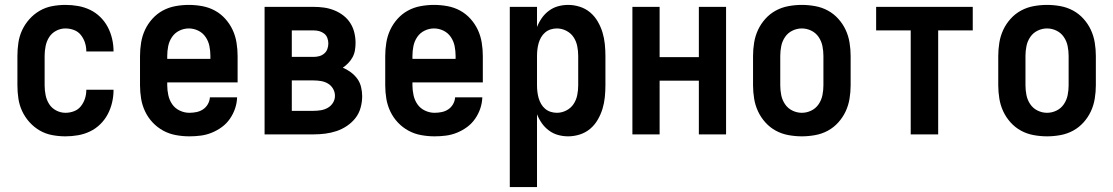

<svg xmlns="http://www.w3.org/2000/svg" viewBox="-20 -548 4540 783"><path d="M247 8Q220 8 193 3Q166 -2 142.5 -15.5Q119 -29 100.5 -49.5Q82 -70 70.5 -94.5Q59 -119 55 -146Q51 -173 51 -200V-320Q51 -347 55 -374Q59 -401 70.5 -425.5Q82 -450 100.5 -470.5Q119 -491 142.5 -504.5Q166 -518 193 -523Q220 -528 247 -528Q273 -528 298.5 -523.5Q324 -519 347 -508Q370 -497 388.5 -479Q407 -461 419 -438.5Q431 -416 437 -390.5Q443 -365 443 -340V-338H332V-339Q332 -357 326.5 -374Q321 -391 310 -405Q299 -419 282 -425.5Q265 -432 247 -432Q227 -432 209 -422.5Q191 -413 180.5 -396.5Q170 -380 166 -360Q162 -340 162 -320V-200Q162 -180 166 -160Q170 -140 180.5 -123.5Q191 -107 209 -97.5Q227 -88 247 -88Q265 -88 282 -94.5Q299 -101 310 -115Q321 -129 326.5 -146Q332 -163 332 -181V-182H443V-180Q443 -155 437 -129.5Q431 -104 419 -81.5Q407 -59 388.5 -41Q370 -23 347 -12Q324 -1 298.5 3.5Q273 8 247 8Z M752 8Q725 8 697.5 3Q670 -2 646 -15Q622 -28 603 -48Q584 -68 572 -93Q560 -118 555.5 -145.5Q551 -173 551 -200V-320Q551 -347 555.5 -374.5Q560 -402 571.5 -426.5Q583 -451 601.5 -471.5Q620 -492 644 -505Q668 -518 695.5 -523Q723 -528 750 -528Q777 -528 804.5 -523Q832 -518 856 -505Q880 -492 898.5 -471.5Q917 -451 928.5 -426.5Q940 -402 944.5 -374.5Q949 -347 949 -320V-212H662V-200Q662 -180 666.5 -159.5Q671 -139 682.5 -122.5Q694 -106 713 -97Q732 -88 752 -88Q767 -88 781.5 -91Q796 -94 808 -102Q820 -110 827.5 -123Q835 -136 836 -151H947Q946 -127 938.5 -105Q931 -83 917.5 -63.5Q904 -44 885 -30Q866 -16 844 -7Q822 2 799 5Q776 8 752 8ZM662 -308H838V-320Q838 -340 834 -360Q830 -380 818.5 -397Q807 -414 788.5 -423Q770 -432 750 -432Q730 -432 711.5 -423Q693 -414 681.5 -397Q670 -380 666 -360Q662 -340 662 -320Z M1059 0V-520H1259Q1281 -520 1302 -517Q1323 -514 1343 -506Q1363 -498 1380 -485Q1397 -472 1408.5 -454Q1420 -436 1425 -415Q1430 -394 1430 -373Q1430 -358 1427.5 -343Q1425 -328 1418 -315Q1411 -302 1400.5 -291Q1390 -280 1378 -272Q1395 -265 1410.5 -253.5Q1426 -242 1437 -227Q1448 -212 1452.5 -193Q1457 -174 1457 -156Q1457 -132 1450.5 -108.5Q1444 -85 1429.5 -66.5Q1415 -48 1395 -34.5Q1375 -21 1352.5 -13.5Q1330 -6 1306.5 -3Q1283 0 1259 0ZM1170 -316H1259Q1271 -316 1282 -319Q1293 -322 1302 -329.5Q1311 -337 1315 -348Q1319 -359 1319 -371Q1319 -382 1315 -393Q1311 -404 1302 -411Q1293 -418 1282 -421Q1271 -424 1259 -424H1170ZM1170 -96H1259Q1274 -96 1289 -98.5Q1304 -101 1317 -108.5Q1330 -116 1338 -129Q1346 -142 1346 -157Q1346 -173 1338 -186.5Q1330 -200 1317 -207.5Q1304 -215 1289 -217.5Q1274 -220 1259 -220H1170Z M1752 8Q1725 8 1697.5 3Q1670 -2 1646 -15Q1622 -28 1603 -48Q1584 -68 1572 -93Q1560 -118 1555.5 -145.5Q1551 -173 1551 -200V-320Q1551 -347 1555.5 -374.5Q1560 -402 1571.5 -426.5Q1583 -451 1601.5 -471.5Q1620 -492 1644 -505Q1668 -518 1695.5 -523Q1723 -528 1750 -528Q1777 -528 1804.5 -523Q1832 -518 1856 -505Q1880 -492 1898.5 -471.5Q1917 -451 1928.5 -426.5Q1940 -402 1944.5 -374.5Q1949 -347 1949 -320V-212H1662V-200Q1662 -180 1666.5 -159.5Q1671 -139 1682.5 -122.5Q1694 -106 1713 -97Q1732 -88 1752 -88Q1767 -88 1781.5 -91Q1796 -94 1808 -102Q1820 -110 1827.5 -123Q1835 -136 1836 -151H1947Q1946 -127 1938.5 -105Q1931 -83 1917.5 -63.5Q1904 -44 1885 -30Q1866 -16 1844 -7Q1822 2 1799 5Q1776 8 1752 8ZM1662 -308H1838V-320Q1838 -340 1834 -360Q1830 -380 1818.5 -397Q1807 -414 1788.5 -423Q1770 -432 1750 -432Q1730 -432 1711.5 -423Q1693 -414 1681.5 -397Q1670 -380 1666 -360Q1662 -340 1662 -320Z M2059 215V-520H2170V-438Q2178 -458 2190 -475Q2202 -492 2219 -504.5Q2236 -517 2256 -522.5Q2276 -528 2297 -528Q2321 -528 2344.5 -520.5Q2368 -513 2386.5 -497.5Q2405 -482 2417.5 -460.5Q2430 -439 2437 -416Q2444 -393 2446.5 -368.5Q2449 -344 2449 -320V-200Q2449 -176 2446.5 -151.5Q2444 -127 2437 -104Q2430 -81 2417.5 -59.5Q2405 -38 2386.5 -22.5Q2368 -7 2344.5 0.5Q2321 8 2297 8Q2276 8 2256 2.5Q2236 -3 2219 -15.5Q2202 -28 2190 -45Q2178 -62 2170 -82V215ZM2251 -88Q2271 -88 2289.5 -97.5Q2308 -107 2319 -123.5Q2330 -140 2334 -160Q2338 -180 2338 -200V-320Q2338 -340 2334 -360Q2330 -380 2319 -396.5Q2308 -413 2289.5 -422.5Q2271 -432 2251 -432Q2238 -432 2225.5 -428Q2213 -424 2203 -415.5Q2193 -407 2186.5 -395.5Q2180 -384 2176.5 -371.5Q2173 -359 2171.5 -346Q2170 -333 2170 -320V-200Q2170 -187 2171.5 -174Q2173 -161 2176.5 -148.5Q2180 -136 2186.5 -124.5Q2193 -113 2203 -104.5Q2213 -96 2225.5 -92Q2238 -88 2251 -88Z M2559 0V-520H2670V-315H2830V-520H2941V0H2830V-219H2670V0Z M3250 8Q3223 8 3195.5 3Q3168 -2 3144 -15Q3120 -28 3101.5 -48.5Q3083 -69 3071.5 -93.5Q3060 -118 3055.5 -145.5Q3051 -173 3051 -200V-320Q3051 -347 3055.5 -374.5Q3060 -402 3071.5 -426.5Q3083 -451 3101.5 -471.5Q3120 -492 3144 -505Q3168 -518 3195.5 -523Q3223 -528 3250 -528Q3277 -528 3304.5 -523Q3332 -518 3356 -505Q3380 -492 3398.5 -471.5Q3417 -451 3428.5 -426.5Q3440 -402 3444.5 -374.5Q3449 -347 3449 -320V-200Q3449 -173 3444.5 -145.5Q3440 -118 3428.5 -93.5Q3417 -69 3398.5 -48.5Q3380 -28 3356 -15Q3332 -2 3304.5 3Q3277 8 3250 8ZM3250 -88Q3270 -88 3288.5 -97Q3307 -106 3318.5 -123Q3330 -140 3334 -160Q3338 -180 3338 -200V-320Q3338 -340 3334 -360Q3330 -380 3318.5 -397Q3307 -414 3288.5 -423Q3270 -432 3250 -432Q3230 -432 3211.5 -423Q3193 -414 3181.5 -397Q3170 -380 3166 -360Q3162 -340 3162 -320V-200Q3162 -180 3166 -160Q3170 -140 3181.5 -123Q3193 -106 3211.5 -97Q3230 -88 3250 -88Z M3694 0V-424H3553V-520H3947V-424H3806V0Z M4250 8Q4223 8 4195.5 3Q4168 -2 4144 -15Q4120 -28 4101.5 -48.5Q4083 -69 4071.5 -93.5Q4060 -118 4055.5 -145.5Q4051 -173 4051 -200V-320Q4051 -347 4055.5 -374.5Q4060 -402 4071.5 -426.5Q4083 -451 4101.5 -471.5Q4120 -492 4144 -505Q4168 -518 4195.5 -523Q4223 -528 4250 -528Q4277 -528 4304.5 -523Q4332 -518 4356 -505Q4380 -492 4398.5 -471.5Q4417 -451 4428.5 -426.5Q4440 -402 4444.5 -374.5Q4449 -347 4449 -320V-200Q4449 -173 4444.5 -145.5Q4440 -118 4428.5 -93.5Q4417 -69 4398.5 -48.5Q4380 -28 4356 -15Q4332 -2 4304.5 3Q4277 8 4250 8ZM4250 -88Q4270 -88 4288.5 -97Q4307 -106 4318.5 -123Q4330 -140 4334 -160Q4338 -180 4338 -200V-320Q4338 -340 4334 -360Q4330 -380 4318.5 -397Q4307 -414 4288.5 -423Q4270 -432 4250 -432Q4230 -432 4211.5 -423Q4193 -414 4181.5 -397Q4170 -380 4166 -360Q4162 -340 4162 -320V-200Q4162 -180 4166 -160Q4170 -140 4181.5 -123Q4193 -106 4211.5 -97Q4230 -88 4250 -88Z"/></svg>

Font: Iosevka Algr
Style: Bold
Weight: 700
Monospace: yes
Designer: Belleve Invis
Foundry: Belleve Invis
Version: Version 26.0.2; ttfautohint (v1.8.3)